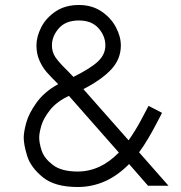

<svg xmlns="http://www.w3.org/2000/svg" viewBox="-20 -744 725 769"><path d="M573 0 497 -87Q407 5 291 5Q199 5 151 -34.5Q103 -74 89 -119Q75 -164 75 -193Q75 -215 85 -252Q95 -289 126 -332.5Q157 -376 213 -407Q184 -436 167.5 -454.5Q151 -473 138.5 -500.5Q126 -528 126 -562Q126 -597 145 -634.5Q164 -672 202.5 -698Q241 -724 296 -724Q348 -724 386 -698.5Q424 -673 444 -635.5Q464 -598 464 -562Q464 -508 426.5 -467Q389 -426 314 -387L495 -182Q522 -220 546.5 -266Q571 -312 575 -320L629 -292Q625 -284 608 -251.5Q591 -219 573 -188.5Q555 -158 537 -134L655 0ZM291 -57Q382 -57 456 -133L256 -360Q207 -337 180.5 -303.5Q154 -270 145.5 -240.5Q137 -211 137 -193Q137 -171 147 -140.5Q157 -110 191.5 -83.5Q226 -57 291 -57ZM248 -463 274 -436Q343 -470 372.5 -498Q402 -526 402 -562Q402 -600 374.5 -631Q347 -662 296 -662Q243 -662 215.5 -630.5Q188 -599 188 -562Q188 -535 202.5 -514Q217 -493 248 -463Z"/></svg>

Font: SUIT Light
Style: Regular
Weight: 300
Designer: Sunn Youn; Korean Glyphs from Source Han Sans (Sandoll Communications; Soo-young Jang, Joo-yeon Kang)
Foundry: Sunn
Version: Version 1.006